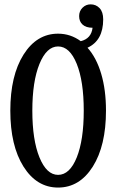

<svg xmlns="http://www.w3.org/2000/svg" viewBox="-20 -843 528 873"><path d="M377.9 -626Q418.5 -580.6 440.2 -507.3Q461.9 -434.1 461.9 -339.8Q461.9 -180.7 401.9 -85.4Q341.8 9.8 244.1 9.8Q147 9.8 86.9 -85.4Q26.9 -180.7 26.9 -339.8Q26.9 -499 86.9 -594.5Q147 -689.9 244.1 -689.9Q300.8 -689.9 347.2 -655.8Q395 -667.5 400.9 -716.8Q371.6 -716.8 355.7 -731Q339.8 -745.1 339.8 -770Q339.8 -792.5 355.2 -807.9Q370.6 -823.2 392.1 -823.2Q416.5 -823.2 432.9 -805.9Q449.2 -788.6 449.2 -754.9Q449.2 -658.7 377.9 -626ZM244.1 -47.9Q296.9 -47.9 328.9 -127Q360.8 -206.1 360.8 -339.8Q360.8 -473.6 328.9 -552.7Q296.9 -631.8 244.1 -631.8Q191.9 -631.8 159.4 -552.2Q127 -472.7 127 -339.8Q127 -207 159.4 -127.4Q191.9 -47.9 244.1 -47.9Z"/></svg>

Font: Margherita Semibold
Style: Regular
Weight: 600
Designer: James Puckett
Foundry: Dunwich Type Founders
Version: Version 1.008;hotconv 1.0.109;makeotfexe 2.5.65596